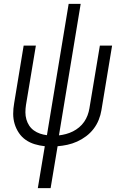

<svg xmlns="http://www.w3.org/2000/svg" viewBox="-20 -755 640 990"><path d="M175 215 211 -1Q184 -4 159 -11.5Q134 -19 113 -33.5Q92 -48 77.5 -69.5Q63 -91 55.5 -116Q48 -141 48 -168Q48 -195 53 -223L102 -520H165L114 -214Q111 -195 111 -176Q111 -157 116 -139.5Q121 -122 130.5 -107.5Q140 -93 154.5 -82.5Q169 -72 186.5 -66Q204 -60 222 -58L334 -735H396L284 -57Q302 -59 320.5 -64Q339 -69 356 -77.5Q373 -86 388 -98.5Q403 -111 414 -127Q425 -143 431.5 -160.5Q438 -178 441 -196L495 -520H558L503 -187Q499 -162 489 -137Q479 -112 462.5 -90.5Q446 -69 424 -52.5Q402 -36 377.5 -25Q353 -14 327.5 -8.5Q302 -3 277 -1L241 215Z"/></svg>

Font: Iosevka Light Extended
Style: Italic
Weight: 300
Width: 7
Italic angle: -9°
Monospace: yes
Designer: Belleve Invis
Foundry: Belleve Invis
Version: Version 32.5.0; ttfautohint (v1.8.4)